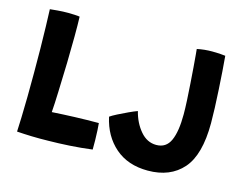

<svg xmlns="http://www.w3.org/2000/svg" viewBox="-92 -801 1245 960"><g transform="rotate(15 531.0 -320.5)"><path d="M57.5 -10Q59 -37.5 60.5 -85Q62 -132.5 62.8 -192Q63.5 -251.5 63.5 -315Q63.5 -378 62.8 -440Q62 -502 60.5 -555Q59 -608 57.5 -643.5Q70 -645 96.5 -647.2Q123 -649.5 151.5 -649.5Q166.5 -649.5 185.2 -648.5Q204 -647.5 211 -646Q212.5 -607 212.2 -544Q212 -481 210.2 -406.2Q208.5 -331.5 205.5 -258Q204.5 -225.5 203 -196.8Q201.5 -168 200 -149Q256 -152.5 318.2 -154.8Q380.5 -157 441.5 -157Q443 -145 444.2 -120.5Q445.5 -96 446 -68.5Q446.5 -41 446 -21Q387.5 -13.5 329.5 -10Q271.5 -6.5 220 -6Q175 -5 133.8 -6.2Q92.5 -7.5 57.5 -10ZM738.5 9.5Q635.5 9.5 569.5 -47.8Q503.5 -105 482.5 -201Q493.5 -209 518.5 -221.8Q543.5 -234.5 570.5 -247Q597.5 -259.5 614.5 -265.5Q629 -207.5 663.8 -166.5Q698.5 -125.5 746.5 -125.5Q797.5 -125.5 818.8 -172.8Q840 -220 840 -308.5Q840 -339.5 837.8 -381.2Q835.5 -423 832.5 -467Q829.5 -511 826.5 -549.5Q823.5 -588 821.2 -613Q819 -638 818.5 -641.5Q856 -649.5 897 -649.5Q937 -649.5 965 -645.5Q968 -612.5 971.2 -567.8Q974.5 -523 977.2 -474.2Q980 -425.5 981.8 -380.5Q983.5 -335.5 983.5 -301.5Q983.5 -137 919 -63.8Q854.5 9.5 738.5 9.5Z"/></g></svg>

Font: Grandstander SemiBold
Style: Regular
Weight: 600
Designer: Tyler Finck
Foundry: Etcetera Type Co
Version: Version 1.200; ttfautohint (v1.8.3)